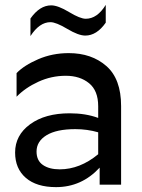

<svg xmlns="http://www.w3.org/2000/svg" viewBox="-20 -758 582 788"><path d="M225 -63Q308 -63 383 -125V-215Q338 -228 289 -228Q212 -228 171 -203Q130 -178 130 -136Q130 -99 156 -81Q182 -63 225 -63ZM383 -322Q383 -386 345.5 -416.5Q308 -447 250 -447Q191 -447 137.5 -422.5Q84 -398 48 -361V-458Q79 -490 137 -515Q195 -540 262 -540Q356 -540 416.5 -487Q477 -434 477 -323V0H389V-70Q315 10 210 10Q130 10 86 -28Q42 -66 42 -132Q42 -203 103.5 -248Q165 -293 266 -293Q332 -293 383 -274ZM330 -612Q302 -612 256 -639.5Q210 -667 187 -667Q142 -667 105 -610V-682Q143 -736 190 -736Q218 -736 263.5 -708.5Q309 -681 332 -681Q379 -681 414 -738V-665Q377 -612 330 -612Z"/></svg>

Font: Roundo Medium
Style: Regular
Weight: 500
Designer: Namrata Goyal (Gurmukhi), Shiva Nallaperumal (Latin)
Foundry: Indian Type Foundry
Version: Version 1.000;PS 1.0;hotconv 1.0.88;makeotf.lib2.5.647800